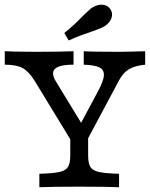

<svg xmlns="http://www.w3.org/2000/svg" viewBox="-20 -786 630 806"><path d="M0 -514.5V-571L45.2 -569.4Q74.2 -568.5 127.4 -568.5Q232.3 -568.5 288.7 -571V-514.5Q249.2 -514.5 227.8 -506.9Q206.5 -499.2 203.2 -483.5Q200 -467.7 214.5 -444.4L337.9 -241.9L298.4 -229L391.1 -402.4Q414.5 -445.2 416.1 -469Q417.7 -492.7 397.6 -502.8Q377.4 -512.9 331.5 -514.5V-571Q362.9 -568.5 480.6 -568.5Q508.9 -568.5 589.5 -571V-514.5Q558.9 -511.3 538.7 -503.6Q518.5 -496 504 -481.9Q489.5 -467.7 476.6 -442.7L325.8 -160.5H300L125.8 -446Q101.6 -485.5 75.4 -500Q49.2 -514.5 0 -514.5ZM275 -133.9V-250.8L318.5 -200.8L350 -245.2V-133.9Q350 -100.8 359.3 -85.5Q368.5 -70.2 395.2 -64.1Q421.8 -58.1 479.8 -56.5V0Q428.2 -2.4 312.9 -2.4Q195.2 -2.4 145.2 0V-56.5Q203.2 -58.1 229.8 -64.1Q256.5 -70.2 265.7 -85.5Q275 -100.8 275 -133.9ZM371 -655.6Q385.5 -661.3 398.4 -666.1Q411.3 -671 417.7 -675Q440.3 -689.5 447.6 -709.3Q454.8 -729 444.4 -746Q433.1 -763.7 412.1 -766.1Q391.1 -768.5 368.5 -754.8Q361.3 -750.8 350.8 -740.7Q340.3 -730.6 328.2 -719.4Q312.1 -702.4 293.1 -684.7Q274.2 -666.9 250 -647.6L268.5 -616.1Q296 -629 322.6 -638.7Q349.2 -648.4 371 -655.6Z"/></svg>

Font: Playfair Micro SmCond SmLight
Style: Regular
Weight: 360
Width: 4
Designer: Claus Eggers Sørensen
Foundry: Claus Eggers Sørensen
Version: Version 2.100;Glyphs 3.2 (3219)